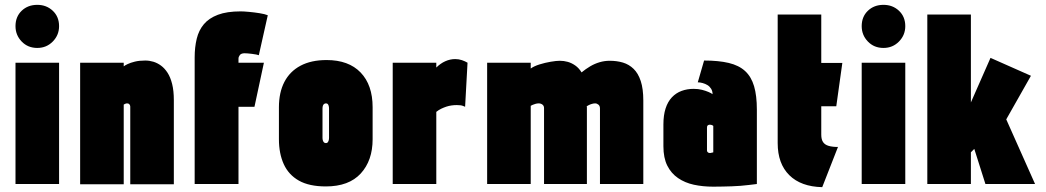

<svg xmlns="http://www.w3.org/2000/svg" viewBox="-20 -760 4319 793"><path d="M44 0H224V-501H44ZM134 -740Q95 -740 69.5 -715.5Q44 -691 44 -652Q44 -615 69.5 -588.5Q95 -562 134 -562Q172 -562 198 -588.5Q224 -615 224 -652Q224 -691 198 -715.5Q172 -740 134 -740Z M518 -320V1H698V-346Q698 -385 691 -413Q684 -441 672 -459.5Q660 -478 645 -489Q630 -500 613.5 -505Q597 -510 580 -510Q555 -510 537 -505.5Q519 -501 507.5 -495.5Q496 -490 491 -486V-501H311V1H491V-328Q494 -330 496.5 -331Q499 -332 501 -332.5Q503 -333 505 -333Q508 -333 510.5 -332Q513 -331 514.5 -329Q516 -327 517 -325Q518 -323 518 -320Z M1049 -532 1086 -697Q1074 -702 1052 -705.5Q1030 -709 1008 -711Q986 -713 974 -713Q917 -713 880 -699Q843 -685 822 -660Q801 -635 792.5 -600Q784 -565 784 -523V0H965V-319H1031L1070 -501H965V-518Q965 -522 966.5 -525.5Q968 -529 970.5 -532.5Q973 -536 978 -538Q983 -540 990 -540Q1001 -540 1021 -537.5Q1041 -535 1049 -532Z M1519 -185V-317Q1519 -409 1469.5 -460.5Q1420 -512 1329 -512Q1265 -512 1221 -488.5Q1177 -465 1154.5 -421.5Q1132 -378 1132 -317V-185Q1132 -126 1152 -82Q1172 -38 1214.5 -14Q1257 10 1326 10Q1421 10 1470 -43.5Q1519 -97 1519 -185ZM1339 -311V-191Q1339 -185 1337.5 -180Q1336 -175 1333.5 -172Q1331 -169 1326 -169Q1321 -169 1318 -172Q1315 -175 1313.5 -180Q1312 -185 1312 -191V-311Q1312 -318 1313.5 -323Q1315 -328 1318.5 -330.5Q1322 -333 1326 -333Q1331 -333 1333.5 -330.5Q1336 -328 1337.5 -323Q1339 -318 1339 -311Z M1901 -319 1911 -501Q1901 -507 1888 -511.5Q1875 -516 1860 -516Q1839 -516 1819 -507Q1799 -498 1782 -481V-501H1602V0H1782V-298Q1792 -306 1802.5 -311Q1813 -316 1823.5 -319.5Q1834 -323 1845 -324.5Q1856 -326 1867 -326Q1884 -326 1892.5 -322.5Q1901 -319 1901 -319Z M2458 -312V0H2637V-345Q2637 -393 2626.5 -425Q2616 -457 2597 -475.5Q2578 -494 2553 -501.5Q2528 -509 2498 -509Q2477 -509 2456.5 -503Q2436 -497 2417.5 -486Q2399 -475 2382 -461Q2371 -479 2356 -489.5Q2341 -500 2325 -504.5Q2309 -509 2292 -509Q2278 -509 2254.5 -505Q2231 -501 2208.5 -494Q2186 -487 2172 -477V-501H1992V0H2172V-323Q2175 -325 2180 -327Q2185 -329 2191.5 -331Q2198 -333 2205 -333Q2210 -333 2214 -331.5Q2218 -330 2221 -327.5Q2224 -325 2225.5 -321.5Q2227 -318 2227 -313V0H2404V-312Q2404 -314 2404 -317Q2404 -320 2403 -321Q2406 -323 2412 -326Q2418 -329 2425 -331Q2432 -333 2438 -333Q2442 -333 2445.5 -331.5Q2449 -330 2452 -327.5Q2455 -325 2456.5 -321Q2458 -317 2458 -312Z M2923 -371Q2918 -375 2906.5 -380Q2895 -385 2879.5 -389Q2864 -393 2845 -393Q2818 -393 2795 -384.5Q2772 -376 2755 -358Q2738 -340 2729 -312Q2720 -284 2720 -246V-156Q2720 -108 2736 -76Q2752 -44 2780.5 -24.5Q2809 -5 2846 3Q2883 11 2926 11Q2946 11 2965 10.5Q2984 10 3002.5 9.5Q3021 9 3038.5 7.5Q3056 6 3073 4Q3090 2 3106 0V-307Q3106 -365 3094.5 -404Q3083 -443 3057.5 -466.5Q3032 -490 2990 -500Q2948 -510 2888 -510L2862 -420Q2871 -420 2882 -417Q2893 -414 2902 -408.5Q2911 -403 2917 -393.5Q2923 -384 2923 -371ZM2926 -240V-131Q2926 -131 2925 -130.5Q2924 -130 2923 -130Q2922 -130 2920 -129.5Q2918 -129 2916.5 -128.5Q2915 -128 2913 -128Q2910 -128 2908 -128.5Q2906 -129 2904 -130.5Q2902 -132 2901 -134Q2900 -136 2900 -138V-232Q2900 -235 2900.5 -237.5Q2901 -240 2902.5 -241.5Q2904 -243 2906 -244Q2908 -245 2911 -245Q2914 -245 2916.5 -244.5Q2919 -244 2921.5 -243Q2924 -242 2926 -240Z M3372 -204V-321H3434L3459 -500H3372V-700H3192V-169Q3192 -84 3240 -36.5Q3288 11 3376 13L3441 -153Q3418 -153 3402.5 -157.5Q3387 -162 3379.5 -173Q3372 -184 3372 -204Z M3539 0H3719V-501H3539ZM3629 -740Q3590 -740 3564.5 -715.5Q3539 -691 3539 -652Q3539 -615 3564.5 -588.5Q3590 -562 3629 -562Q3667 -562 3693 -588.5Q3719 -615 3719 -652Q3719 -691 3693 -715.5Q3667 -740 3629 -740Z M4136 -267 4238 -447 4071 -521 3990 -337V-700H3810V0H3990V-131L4004 -145L4050 0H4255Z"/></svg>

Font: Advent Pro Black
Style: Regular
Weight: 900
Version: Version 3.000